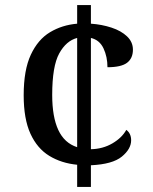

<svg xmlns="http://www.w3.org/2000/svg" viewBox="-20 -734 599 754"><path d="M283 -87Q221 -93 173.5 -122Q126 -151 99.5 -209Q73 -267 73 -360Q73 -459 101 -519Q129 -579 176.5 -607.5Q224 -636 283 -641V-714H337V-641Q380 -638 418 -625.5Q456 -613 479 -591Q502 -569 502 -539Q502 -505 479 -487.5Q456 -470 402 -470Q402 -511 386.5 -544Q371 -577 337 -585V-148Q384 -149 421.5 -171Q459 -193 476 -224Q495 -210 495 -183Q495 -149 458.5 -119Q422 -89 337 -85V0H283ZM283 -585Q240 -574 212.5 -524Q185 -474 185 -361Q185 -275 209 -223.5Q233 -172 283 -156Z"/></svg>

Font: Noto Serif Hentaigana Medium
Style: Regular
Weight: 500
Designer: Kazuhiro Yamada
Foundry: nipponia
Version: Version 1.000; ttfautohint (v1.8.4.7-5d5b)